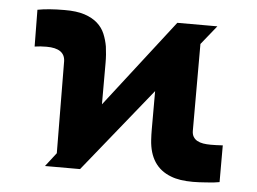

<svg xmlns="http://www.w3.org/2000/svg" viewBox="-44 -593 881 658"><g transform="rotate(5 396.5 -264.0)"><path d="M642 9.9Q594.8 9.9 565.7 -1.8Q492.5 -29.5 486.9 -121.1Q485.8 -138.5 485.8 -155.5V-288.7L252.8 0H132.1L168.7 -47.2L166.2 -363.6Q164.8 -407.7 102.3 -407.7Q91.3 -407.7 81.1 -407Q71 -406.2 61.1 -404.8L59.7 -531.2Q97.3 -538.4 152 -538.4Q193.9 -538.7 221.4 -529.7Q248.9 -520.6 266.2 -505.1Q283.4 -489.7 291.9 -469.3Q300.4 -448.9 304.3 -426.5Q306.1 -412.6 307.2 -398.6Q308.2 -384.6 308.2 -370V-227.6L541.2 -528.4H679L626.4 -463.1V-164.8Q626.4 -152.3 631.4 -144Q636.4 -135.7 645.1 -130.9Q653.8 -126.1 665.7 -124.1Q677.6 -122.2 691.8 -122.2Q699.9 -122.2 710.2 -122.5Q720.5 -122.9 733 -123.6V2.8Q723.7 4.6 712.4 5.9Q701 7.1 687.9 7.8Q661.6 9.9 642 9.9Z"/></g></svg>

Font: Linik Sans Black
Style: Regular
Weight: 900
Designer: Fonts by Rasmus Andersson / Changes by Cristiano Sobral with parts from Marc Monis
Foundry: rsms
Version: Version 3.020; ttfautohint (v1.6)